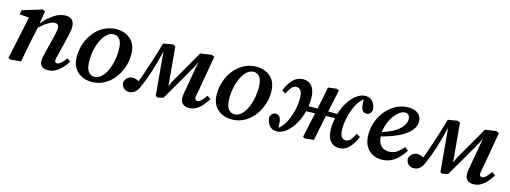

<svg xmlns="http://www.w3.org/2000/svg" viewBox="-14 -1111 4599 1733"><g transform="rotate(15 2286.0 -245.0)"><path d="M418 14Q381 14 362 -4Q343 -22 343 -50Q343 -72 348 -94Q353 -116 359 -141L397 -295Q403 -319 407 -340Q411 -361 411 -376Q411 -415 375 -415Q323 -415 235 -334L210 -221Q199 -166 188.5 -111Q178 -56 167 0L70 9L49 -1L134 -401L45 -407L53 -448L235 -503L259 -491L240 -375Q289 -433 343 -468.5Q397 -504 451 -504Q490 -504 511.5 -482.5Q533 -461 533 -420Q533 -398 528.5 -373.5Q524 -349 518 -325L475 -148Q471 -129 467 -114.5Q463 -100 463 -90Q463 -67 484 -67Q515 -67 565 -135L597 -114Q578 -82 551 -52.5Q524 -23 491 -4.5Q458 14 418 14Z M830 14Q749 14 695.5 -34Q642 -82 642 -175Q642 -241 663.5 -300Q685 -359 723.5 -405Q762 -451 814 -477.5Q866 -504 926 -504Q1008 -504 1060 -456Q1112 -408 1112 -315Q1112 -250 1090.5 -191Q1069 -132 1031 -85.5Q993 -39 941.5 -12.5Q890 14 830 14ZM842 -37Q875 -37 903 -62Q931 -87 951 -128Q971 -169 982 -220.5Q993 -272 993 -324Q993 -394 971 -423.5Q949 -453 914 -453Q881 -453 853 -429Q825 -405 804.5 -364Q784 -323 772.5 -272Q761 -221 761 -167Q761 -97 783.5 -67Q806 -37 842 -37Z M1180 14Q1149 14 1128.5 -4Q1108 -22 1106 -59Q1113 -85 1133.5 -102Q1154 -119 1182 -119Q1195 -119 1207 -115.5Q1219 -112 1238 -102Q1251 -134 1264.5 -172.5Q1278 -211 1291 -254Q1313 -317 1331 -377Q1349 -437 1364 -488L1454 -503L1477 -492L1510 -128L1532 -178Q1576 -253 1621 -331.5Q1666 -410 1711 -488L1815 -503L1841 -491L1783 -158Q1779 -136 1775.5 -119.5Q1772 -103 1772 -91Q1772 -80 1778.5 -73.5Q1785 -67 1795 -67Q1812 -67 1829.5 -83Q1847 -99 1874 -136L1907 -113Q1886 -80 1861 -51Q1836 -22 1805 -4Q1774 14 1735 14Q1699 14 1678.5 -6Q1658 -26 1658 -61Q1658 -83 1661.5 -103.5Q1665 -124 1670 -151L1715 -409L1694 -362Q1645 -274 1594.5 -188Q1544 -102 1493 -15L1441 -5L1422 -14L1386 -418Q1374 -371 1360.5 -321.5Q1347 -272 1333 -225Q1318 -178 1302 -135.5Q1286 -93 1271 -60Q1238 14 1180 14Z M2138 14Q2057 14 2003.5 -34Q1950 -82 1950 -175Q1950 -241 1971.5 -300Q1993 -359 2031.5 -405Q2070 -451 2122 -477.5Q2174 -504 2234 -504Q2316 -504 2368 -456Q2420 -408 2420 -315Q2420 -250 2398.5 -191Q2377 -132 2339 -85.5Q2301 -39 2249.5 -12.5Q2198 14 2138 14ZM2150 -37Q2183 -37 2211 -62Q2239 -87 2259 -128Q2279 -169 2290 -220.5Q2301 -272 2301 -324Q2301 -394 2279 -423.5Q2257 -453 2222 -453Q2189 -453 2161 -429Q2133 -405 2112.5 -364Q2092 -323 2080.5 -272Q2069 -221 2069 -167Q2069 -97 2091.5 -67Q2114 -37 2150 -37Z M3139 13Q3087 12 3056.5 -26Q3026 -64 3026 -140Q3026 -166 3029 -190.5Q3032 -215 3037 -239L2952 -237L2948 -217Q2937 -163 2926 -109Q2915 -55 2904 0L2823 9L2802 -1L2852 -234L2769 -232Q2752 -163 2718.5 -107.5Q2685 -52 2643 -19.5Q2601 13 2557 13Q2511 13 2487 -19.5Q2463 -52 2461 -95Q2468 -118 2480.5 -128.5Q2493 -139 2511 -140Q2558 -140 2564 -69L2567 -23Q2599 -46 2625.5 -93Q2652 -140 2668.5 -201Q2685 -262 2685 -325Q2686 -378 2671 -399.5Q2656 -421 2630 -421Q2602 -421 2583.5 -398Q2565 -375 2546 -337L2512 -358Q2537 -423 2576.5 -463.5Q2616 -504 2670 -504Q2723 -504 2753.5 -466Q2784 -428 2784 -351Q2784 -333 2782.5 -315.5Q2781 -298 2779 -281H2862Q2875 -338 2884.5 -389Q2894 -440 2904 -490L2985 -499L3006 -489L2962 -281H3047Q3066 -345 3098.5 -395Q3131 -445 3171.5 -474.5Q3212 -504 3253 -504Q3299 -504 3323.5 -471.5Q3348 -439 3349 -396Q3336 -351 3299 -351Q3251 -351 3246 -422L3243 -469Q3212 -448 3185.5 -400Q3159 -352 3142.5 -290.5Q3126 -229 3125 -166Q3125 -113 3139.5 -91.5Q3154 -70 3180 -70Q3208 -70 3226.5 -93Q3245 -116 3264 -153L3298 -133Q3273 -69 3233.5 -28Q3194 13 3139 13Z M3636 -452Q3613 -452 3587 -434Q3561 -416 3537.5 -384.5Q3514 -353 3498 -312.5Q3482 -272 3478 -227Q3554 -251 3598.5 -280.5Q3643 -310 3662.5 -341Q3682 -372 3682 -400Q3682 -425 3669.5 -438.5Q3657 -452 3636 -452ZM3539 14Q3462 14 3414 -35Q3366 -84 3366 -177Q3366 -242 3388.5 -300.5Q3411 -359 3450.5 -405Q3490 -451 3542 -477.5Q3594 -504 3653 -504Q3713 -504 3745.5 -476.5Q3778 -449 3778 -402Q3778 -363 3748 -324Q3718 -285 3652.5 -250Q3587 -215 3478 -186Q3482 -128 3510 -100.5Q3538 -73 3582 -73Q3628 -73 3660 -96.5Q3692 -120 3717 -150L3749 -126Q3728 -91 3697.5 -58.5Q3667 -26 3627.5 -6Q3588 14 3539 14Z M3840 14Q3809 14 3788.5 -4Q3768 -22 3766 -59Q3773 -85 3793.5 -102Q3814 -119 3842 -119Q3855 -119 3867 -115.5Q3879 -112 3898 -102Q3911 -134 3924.5 -172.5Q3938 -211 3951 -254Q3973 -317 3991 -377Q4009 -437 4024 -488L4114 -503L4137 -492L4170 -128L4192 -178Q4236 -253 4281 -331.5Q4326 -410 4371 -488L4475 -503L4501 -491L4443 -158Q4439 -136 4435.5 -119.5Q4432 -103 4432 -91Q4432 -80 4438.5 -73.5Q4445 -67 4455 -67Q4472 -67 4489.5 -83Q4507 -99 4534 -136L4567 -113Q4546 -80 4521 -51Q4496 -22 4465 -4Q4434 14 4395 14Q4359 14 4338.5 -6Q4318 -26 4318 -61Q4318 -83 4321.5 -103.5Q4325 -124 4330 -151L4375 -409L4354 -362Q4305 -274 4254.5 -188Q4204 -102 4153 -15L4101 -5L4082 -14L4046 -418Q4034 -371 4020.5 -321.5Q4007 -272 3993 -225Q3978 -178 3962 -135.5Q3946 -93 3931 -60Q3898 14 3840 14Z"/></g></svg>

Font: Source Serif 4 SmText Semibold
Style: Italic
Weight: 600
Italic angle: -12°
Designer: Frank Grießhammer
Foundry: Adobe
Version: Version 4.005;hotconv 1.1.0;makeotfexe 2.6.0